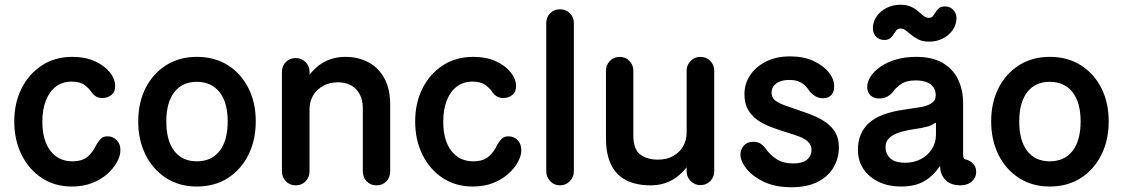

<svg xmlns="http://www.w3.org/2000/svg" viewBox="-20 -769 4720 807"><path d="M282 15Q210 15 155.5 -21Q101 -57 70.5 -119Q40 -181 40 -258Q40 -336 70.5 -397Q101 -458 156 -494Q211 -530 284 -530Q338 -530 378 -512Q418 -494 440.5 -466.5Q463 -439 464 -410Q465 -384 449 -370.5Q433 -357 411 -357Q395 -357 384.5 -363Q374 -369 367 -378Q357 -395 337 -410.5Q317 -426 281 -426Q243 -426 215.5 -405.5Q188 -385 173 -347Q158 -309 158 -258Q158 -179 192 -135Q226 -91 284 -91Q327 -91 350 -112Q373 -133 384 -159Q393 -174 403 -185Q413 -196 432 -196Q456 -196 471.5 -179Q487 -162 486 -136Q486 -114 471.5 -87.5Q457 -61 430.5 -37.5Q404 -14 366.5 0.5Q329 15 282 15Z M807 15Q734 15 678.5 -20.5Q623 -56 592 -118Q561 -180 561 -259Q561 -338 592 -399Q623 -460 678.5 -495Q734 -530 807 -530Q882 -530 937.5 -495Q993 -460 1024 -399Q1055 -338 1055 -259Q1055 -180 1024 -118Q993 -56 937.5 -20.5Q882 15 807 15ZM807 -91Q869 -91 903 -134.5Q937 -178 937 -259Q937 -338 903 -381.5Q869 -425 807 -425Q746 -425 712.5 -381.5Q679 -338 679 -259Q679 -178 712.5 -134.5Q746 -91 807 -91Z M1223 10Q1198 10 1181.5 -7Q1165 -24 1165 -49V-467Q1165 -492 1181.5 -508.5Q1198 -525 1223 -525Q1247 -525 1264 -508.5Q1281 -492 1281 -467V-404L1257 -419Q1289 -475 1332.5 -502.5Q1376 -530 1432 -530Q1486 -530 1529 -507Q1572 -484 1596 -439Q1620 -394 1620 -329V-49Q1620 -24 1604 -7Q1588 10 1563 10Q1537 10 1521 -7Q1505 -24 1505 -49V-313Q1505 -364 1477 -393.5Q1449 -423 1400 -423Q1365 -423 1338 -408Q1311 -393 1296 -367.5Q1281 -342 1281 -309V-49Q1281 -24 1264.5 -7Q1248 10 1223 10Z M1967 15Q1895 15 1840.5 -21Q1786 -57 1755.5 -119Q1725 -181 1725 -258Q1725 -336 1755.5 -397Q1786 -458 1841 -494Q1896 -530 1969 -530Q2023 -530 2063 -512Q2103 -494 2125.5 -466.5Q2148 -439 2149 -410Q2150 -384 2134 -370.5Q2118 -357 2096 -357Q2080 -357 2069.5 -363Q2059 -369 2052 -378Q2042 -395 2022 -410.5Q2002 -426 1966 -426Q1928 -426 1900.5 -405.5Q1873 -385 1858 -347Q1843 -309 1843 -258Q1843 -179 1877 -135Q1911 -91 1969 -91Q2012 -91 2035 -112Q2058 -133 2069 -159Q2078 -174 2088 -185Q2098 -196 2117 -196Q2141 -196 2156.5 -179Q2172 -162 2171 -136Q2171 -114 2156.5 -87.5Q2142 -61 2115.5 -37.5Q2089 -14 2051.5 0.5Q2014 15 1967 15Z M2334 10Q2309 10 2292.5 -7.5Q2276 -25 2276 -49V-672Q2276 -697 2292.5 -713.5Q2309 -730 2334 -730Q2358 -730 2375 -713.5Q2392 -697 2392 -672V-49Q2392 -25 2375 -7.5Q2358 10 2334 10Z M2715 10Q2652 10 2610 -12.5Q2568 -35 2547.5 -79Q2527 -123 2527 -186V-472Q2527 -496 2543.5 -513Q2560 -530 2584 -530Q2609 -530 2625.5 -513Q2642 -496 2642 -472V-200Q2642 -142 2670.5 -120Q2699 -98 2746 -98Q2782 -98 2809 -113Q2836 -128 2851 -153.5Q2866 -179 2866 -212V-472Q2866 -496 2883 -513Q2900 -530 2924 -530Q2949 -530 2965.5 -513Q2982 -496 2982 -472V-49Q2982 -25 2965.5 -8Q2949 9 2924 9Q2900 9 2883 -8Q2866 -25 2866 -49V-116L2890 -102Q2858 -46 2814.5 -18Q2771 10 2715 10Z M3306 18Q3239 18 3191.5 -4.5Q3144 -27 3118.5 -58.5Q3093 -90 3092 -118Q3092 -140 3106 -156.5Q3120 -173 3146 -173Q3166 -173 3178.5 -164Q3191 -155 3197 -146Q3217 -117 3245 -99.5Q3273 -82 3313 -82Q3353 -82 3372 -98Q3391 -114 3391 -138Q3391 -158 3378 -171.5Q3365 -185 3340.5 -194.5Q3316 -204 3282 -214Q3250 -224 3219.5 -235.5Q3189 -247 3164 -264.5Q3139 -282 3124 -308Q3109 -334 3109 -373Q3109 -417 3133 -453Q3157 -489 3200 -510.5Q3243 -532 3301 -532Q3357 -532 3398.5 -513Q3440 -494 3463 -465.5Q3486 -437 3486 -407Q3487 -385 3475 -370.5Q3463 -356 3439 -356Q3421 -356 3407 -364.5Q3393 -373 3384 -384Q3377 -395 3367 -406Q3357 -417 3340.5 -425Q3324 -433 3297 -433Q3262 -433 3242.5 -418Q3223 -403 3223 -380Q3223 -359 3238 -347Q3253 -335 3280.5 -325.5Q3308 -316 3348 -302Q3382 -291 3410.5 -278Q3439 -265 3460.5 -247.5Q3482 -230 3494 -206.5Q3506 -183 3506 -150Q3506 -105 3484 -66.5Q3462 -28 3417.5 -5Q3373 18 3306 18Z M3765 15Q3715 15 3674.5 -4Q3634 -23 3610 -57.5Q3586 -92 3586 -140Q3586 -210 3633 -252.5Q3680 -295 3786 -309Q3822 -314 3850.5 -319Q3879 -324 3896 -335.5Q3913 -347 3913 -369Q3913 -387 3904 -401Q3895 -415 3876.5 -423Q3858 -431 3829 -431Q3790 -431 3768.5 -416.5Q3747 -402 3734 -384Q3724 -371 3709.5 -363Q3695 -355 3677 -355Q3653 -355 3639 -368Q3625 -381 3625 -403Q3625 -426 3640 -448.5Q3655 -471 3682 -489.5Q3709 -508 3747 -519Q3785 -530 3830 -530Q3898 -530 3941.5 -505Q3985 -480 4006.5 -436Q4028 -392 4028 -336V-121Q4028 -110 4030.5 -105Q4033 -100 4042 -98Q4057 -94 4070 -81Q4083 -68 4083 -46Q4083 -23 4065 -6.5Q4047 10 4015 10Q3977 9 3956.5 -10Q3936 -29 3932 -58V-69H3929Q3902 -29 3864 -7Q3826 15 3765 15ZM3785 -85Q3821 -85 3850 -100Q3879 -115 3896.5 -142Q3914 -169 3914 -203V-250Q3914 -252 3912.5 -252.5Q3911 -253 3907 -250Q3894 -241 3874.5 -236Q3855 -231 3834 -228Q3813 -225 3794 -221Q3747 -212 3724.5 -195Q3702 -178 3702 -150Q3702 -123 3721.5 -104Q3741 -85 3785 -85ZM3697 -601Q3674 -601 3660.5 -617Q3647 -633 3649 -657Q3651 -681 3666 -702Q3681 -723 3707 -736Q3733 -749 3764 -749Q3791 -749 3808.5 -741Q3826 -733 3838.5 -722Q3851 -711 3861.5 -702.5Q3872 -694 3883 -694Q3894 -694 3900 -700Q3906 -706 3911 -716Q3917 -726 3926 -734Q3935 -742 3952 -742Q3974 -742 3988 -726Q4002 -710 4000 -686Q3998 -662 3983 -641Q3968 -620 3942.5 -607Q3917 -594 3885 -594Q3859 -594 3841.5 -602.5Q3824 -611 3811 -622Q3798 -633 3787.5 -641Q3777 -649 3765 -649Q3754 -649 3748.5 -642.5Q3743 -636 3737 -627Q3732 -617 3722.5 -609Q3713 -601 3697 -601Z M4392 15Q4319 15 4263.5 -20.5Q4208 -56 4177 -118Q4146 -180 4146 -259Q4146 -338 4177 -399Q4208 -460 4263.5 -495Q4319 -530 4392 -530Q4467 -530 4522.5 -495Q4578 -460 4609 -399Q4640 -338 4640 -259Q4640 -180 4609 -118Q4578 -56 4522.5 -20.5Q4467 15 4392 15ZM4392 -91Q4454 -91 4488 -134.5Q4522 -178 4522 -259Q4522 -338 4488 -381.5Q4454 -425 4392 -425Q4331 -425 4297.5 -381.5Q4264 -338 4264 -259Q4264 -178 4297.5 -134.5Q4331 -91 4392 -91Z"/></svg>

Font: National Park SemiBold
Style: Regular
Weight: 600
Designer: Andrea Herstowski, Ben Hoepner
Version: Version 1.009